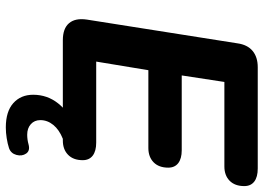

<svg xmlns="http://www.w3.org/2000/svg" viewBox="-143 -567 906 660"><g transform="rotate(90 310.0 -237.0)"><path d="M47.3 -82.4 128.9 -599.8Q133.7 -634.7 155 -652.3Q176.2 -670 211.3 -670H559.2Q588.5 -670 604.1 -658.1Q619.7 -646.1 619.7 -623.7Q619.7 -591.4 601.3 -573.3Q582.8 -555.3 552.2 -555.3H261.7L239.3 -408.7H496.6Q525 -408.7 540.7 -396.8Q556.3 -384.8 556.3 -362.4Q556.3 -330.1 537.9 -312Q519.4 -294 488.7 -294H221.3L191.7 -114.7H470Q499.3 -114.7 514.9 -102.8Q530.6 -90.8 530.6 -68.4Q530.6 -36.1 512.1 -18Q493.7 0 463 0H118.5Q77.8 0 59.7 -21.4Q41.5 -42.7 47.3 -82.4ZM305.7 102Q305.7 53.6 335.4 16.1Q365.2 -21.3 420.2 -44L457.2 0Q426 12.4 409.5 32.7Q392.9 53 392.9 77.3Q392.9 97.5 406.8 110Q420.7 122.5 443.1 122.5Q459.7 122.5 476.3 117.9Q498.1 111.9 507.9 126.2Q517.7 140.5 512.5 159.6Q507.3 178.6 489.3 185Q474 190 454.9 193Q435.8 196 418 196Q363.2 196 334.4 170.2Q305.7 144.4 305.7 102Z"/></g></svg>

Font: SN Pro Thin
Style: Italic
Weight: 200
Italic angle: -9°
Designer: Tobias Whetton
Foundry: Supernotes
Version: Version 1.003;Glyphs 3.3 (3324)